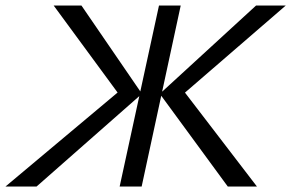

<svg xmlns="http://www.w3.org/2000/svg" viewBox="-47 -678 1059 698"><path d="M-27 0 412 -368 400 -315 148 -658H249L469 -337L86 0ZM388 0 531 -658H610L468 0ZM781 0 534 -337 884 -658H992L595 -315L605 -368L887 0Z"/></svg>

Font: Ysabeau Infant Medium
Style: Italic
Weight: 500
Italic angle: -12°
Designer: Christian Thalmann (Catharsis Fonts)
Version: Version 2.001;gftools[0.9.30]; featfreeze: ss01,ss02,lnum